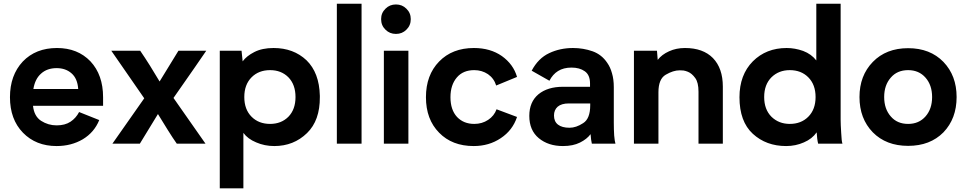

<svg xmlns="http://www.w3.org/2000/svg" viewBox="-20 -767 5160 1025"><path d="M530.3 -248Q530.3 -367.2 462.9 -439.5Q394.5 -510.7 284.2 -510.7Q170.9 -510.7 101.6 -438.5Q33.2 -365.2 33.2 -248Q33.2 -129.9 102.5 -58.6Q171.9 12.7 282.2 12.7Q360.4 12.7 421.9 -23.4Q483.4 -60.5 509.8 -126Q473.6 -140.6 402.3 -168.9Q385.7 -136.7 356.4 -117.2Q327.1 -97.7 282.2 -97.7Q237.3 -97.7 199.2 -122.1Q162.1 -146.5 156.2 -202.1Q280.3 -202.1 530.3 -202.1Q530.3 -213.9 530.3 -248ZM282.2 -403.3Q330.1 -403.3 361.3 -376Q393.6 -348.6 397.5 -292Q317.4 -292 158.2 -292Q167 -345.7 199.2 -374Q231.4 -403.3 282.2 -403.3Z M580.1 0Q623 -60.5 750 -242.2Q706.1 -305.7 574.2 -496.1Q613.3 -496.1 728.5 -496.1Q753.9 -459 780.3 -417Q806.6 -375 832 -332Q866.2 -386.7 932.6 -496.1Q969.7 -496.1 1081.1 -496.1Q1038.1 -432.6 906.2 -244.1Q949.2 -182.6 1077.1 0Q1039.1 0 923.8 0Q902.3 -30.3 875 -74.2Q847.7 -117.2 823.2 -158.2Q791 -105.5 726.6 0Q690.4 0 580.1 0Z M1687.5 -255.9Q1684.6 -378.9 1616.2 -445.3Q1546.9 -510.7 1440.4 -510.7Q1379.9 -510.7 1337.9 -489.3Q1295.9 -467.8 1275.4 -439.5Q1273.4 -458 1269.5 -496.1Q1241.2 -496.1 1153.3 -496.1Q1153.3 -450.2 1153.3 -312.5Q1153.3 -174.8 1153.3 238.3Q1185.5 238.3 1279.3 238.3Q1279.3 164.1 1279.3 -57.6Q1302.7 -25.4 1347.7 -6.8Q1392.6 12.7 1444.3 12.7Q1547.9 12.7 1619.1 -56.6Q1688.5 -124 1687.5 -249Q1687.5 -252 1687.5 -255.9ZM1421.9 -105.5Q1361.3 -105.5 1323.2 -143.6Q1284.2 -182.6 1284.2 -249Q1284.2 -315.4 1323.2 -354.5Q1361.3 -392.6 1421.9 -392.6Q1481.4 -392.6 1519.5 -354.5Q1557.6 -315.4 1557.6 -249Q1557.6 -182.6 1519.5 -143.6Q1481.4 -105.5 1421.9 -105.5Z M1778.3 0Q1811.5 0 1910.2 0Q1910.2 -186.5 1910.2 -747.1Q1877 -747.1 1778.3 -747.1Q1778.3 -723.6 1778.3 -653.3Q1778.3 -490.2 1778.3 0Z M2093.8 -585.9Q2127 -585.9 2149.4 -608.4Q2172.9 -630.9 2172.9 -665Q2172.9 -698.2 2149.4 -720.7Q2127 -743.2 2093.8 -743.2Q2060.5 -743.2 2038.1 -720.7Q2014.6 -698.2 2014.6 -665Q2014.6 -630.9 2038.1 -608.4Q2060.5 -585.9 2093.8 -585.9ZM2029.3 -496.1Q2029.3 -464.8 2029.3 -372.1Q2029.3 -279.3 2029.3 0Q2061.5 0 2160.2 0Q2160.2 -124 2160.2 -496.1Q2127 -496.1 2029.3 -496.1Z M2253.9 -248Q2253.9 -129.9 2324.2 -58.6Q2393.6 12.7 2508.8 12.7Q2590.8 12.7 2653.3 -29.3Q2716.8 -71.3 2740.2 -142.6Q2704.1 -156.2 2630.9 -183.6Q2618.2 -148.4 2585.9 -127Q2553.7 -105.5 2511.7 -105.5Q2455.1 -105.5 2419.9 -142.6Q2384.8 -180.7 2384.8 -248Q2384.8 -313.5 2418.9 -353.5Q2452.1 -392.6 2511.7 -392.6Q2552.7 -392.6 2585 -371.1Q2617.2 -348.6 2628.9 -310.5Q2666 -326.2 2740.2 -356.4Q2720.7 -423.8 2659.2 -467.8Q2597.7 -510.7 2509.8 -510.7Q2394.5 -510.7 2324.2 -438.5Q2253.9 -366.2 2253.9 -248Z M3265.6 0Q3261.7 -11.7 3258.8 -43.9Q3256.8 -75.2 3256.8 -112.3Q3256.8 -175.8 3256.8 -301.8Q3256.8 -343.8 3247.1 -376Q3238.3 -408.2 3221.7 -431.6Q3192.4 -475.6 3143.6 -493.2Q3093.8 -510.7 3039.1 -510.7Q2969.7 -510.7 2912.1 -483.4Q2853.5 -456.1 2818.4 -389.6Q2849.6 -372.1 2913.1 -335.9Q2930.7 -370.1 2959 -387.7Q2988.3 -406.2 3031.2 -406.2Q3074.2 -406.2 3101.6 -386.7Q3129.9 -367.2 3129.9 -321.3Q3129.9 -315.4 3129.9 -303.7Q3093.8 -303.7 2985.4 -303.7Q2903.3 -303.7 2854.5 -263.7Q2805.7 -222.7 2805.7 -148.4Q2805.7 -71.3 2856.4 -29.3Q2907.2 12.7 2985.4 12.7Q3039.1 12.7 3076.2 -5.9Q3113.3 -24.4 3132.8 -50.8Q3133.8 -34.2 3135.7 -21.5Q3137.7 -7.8 3139.6 0Q3181.6 0 3265.6 0ZM3130.9 -205.1Q3130.9 -132.8 3092.8 -109.4Q3055.7 -85 3020.5 -85Q2980.5 -85 2959 -101.6Q2937.5 -118.2 2937.5 -150.4Q2937.5 -179.7 2957 -197.3Q2977.5 -214.8 3016.6 -214.8Q3054.7 -214.8 3130.9 -214.8Q3130.9 -212.9 3130.9 -205.1Z M3636.7 -510.7Q3589.8 -510.7 3551.8 -493.2Q3512.7 -475.6 3491.2 -447.3Q3490.2 -462.9 3487.3 -496.1Q3457 -496.1 3364.3 -496.1Q3364.3 -464.8 3364.3 -371.1Q3364.3 -278.3 3364.3 0Q3397.5 0 3495.1 0Q3495.1 -68.4 3495.1 -274.4Q3495.1 -345.7 3534.2 -368.2Q3574.2 -391.6 3608.4 -391.6Q3617.2 -391.6 3628.9 -390.6Q3640.6 -388.7 3652.3 -383.8Q3673.8 -375 3691.4 -350.6Q3709 -327.1 3709 -277.3Q3709 -184.6 3709 0Q3741.2 0 3838.9 0Q3838.9 -76.2 3838.9 -304.7Q3838.9 -402.3 3786.1 -457Q3733.4 -510.7 3636.7 -510.7Z M4477.5 0Q4472.7 -12.7 4470.7 -58.6Q4467.8 -103.5 4467.8 -127.9Q4467.8 -334 4467.8 -747.1Q4434.6 -747.1 4337.9 -747.1Q4337.9 -670.9 4337.9 -444.3Q4311.5 -478.5 4267.6 -495.1Q4223.6 -510.7 4179.7 -510.7Q4070.3 -510.7 3999 -439.5Q3927.7 -367.2 3927.7 -248Q3927.7 -118.2 3999 -52.7Q4070.3 12.7 4176.8 12.7Q4227.5 12.7 4271.5 -6.8Q4315.4 -25.4 4339.8 -60.5Q4340.8 -43 4342.8 -27.3Q4344.7 -11.7 4347.7 0Q4390.6 0 4477.5 0ZM4196.3 -105.5Q4137.7 -105.5 4098.6 -143.6Q4059.6 -182.6 4059.6 -249Q4059.6 -315.4 4098.6 -354.5Q4137.7 -392.6 4196.3 -392.6Q4256.8 -392.6 4294.9 -354.5Q4334 -315.4 4334 -249Q4334 -182.6 4294.9 -143.6Q4256.8 -105.5 4196.3 -105.5Z M4568.4 -249Q4568.4 -133.8 4639.6 -60.5Q4710.9 11.7 4828.1 11.7Q4945.3 11.7 5016.6 -60.5Q5086.9 -133.8 5086.9 -249Q5086.9 -363.3 5016.6 -436.5Q4945.3 -509.8 4828.1 -509.8Q4710.9 -509.8 4639.6 -436.5Q4568.4 -363.3 4568.4 -249ZM4700.2 -249Q4700.2 -312.5 4735.4 -352.5Q4769.5 -392.6 4828.1 -392.6Q4885.7 -392.6 4920.9 -352.5Q4956.1 -312.5 4956.1 -249Q4956.1 -185.5 4920.9 -145.5Q4885.7 -105.5 4828.1 -105.5Q4769.5 -105.5 4735.4 -145.5Q4700.2 -185.5 4700.2 -249Z"/></svg>

Font: BM-Biotif
Style: Bold
Weight: 400
Designer: Deni Anggara
Version: Version 1.000;PS 001.000;hotconv 1.0.88;makeotf.lib2.5.64776